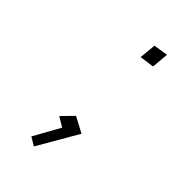

<svg xmlns="http://www.w3.org/2000/svg" viewBox="-182 -503 687 687"><g transform="rotate(45 161.0 -159.5)"><path d="M236.8 -443.8 182.1 -435.1 175.8 -371.1 231 -378.9ZM161.1 -59.1 119.1 -16.1 155.8 5.9 100.1 106 131.8 125 220.2 -27.8Z"/></g></svg>

Font: Comic Neue Angular Light
Style: Regular
Weight: 300
Designer: Craig Rozynski
Foundry: Craig Rozynski
Version: Version 2.003